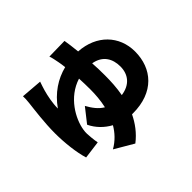

<svg xmlns="http://www.w3.org/2000/svg" viewBox="-197 -1064 1393 1393"><g transform="rotate(-45 500.0 -367.0)"><path d="M637 -240C649 -304 652 -368 652 -428C652 -471 651 -514 648 -555C741 -539 777 -472 777 -394C777 -313 731 -253 637 -240ZM463 -809C470 -792 476 -759 481 -734C484 -716 488 -696 490 -674C394 -650 306 -593 240 -499C240 -556 253 -617 265 -660C270 -677 278 -703 287 -728L124 -741C125 -725 124 -698 121 -675C114 -614 98 -494 98 -388C98 -289 111 -177 134 -103L271 -121C265 -150 260 -206 260 -220C260 -235 260 -243 263 -261C278 -355 355 -498 502 -544C504 -506 505 -467 505 -429C505 -380 501 -322 488 -264C447 -288 418 -327 392 -374L307 -266C335 -207 382 -161 437 -131C409 -83 369 -39 313 -7L458 78C519 31 561 -27 591 -89H601C817 -89 929 -221 929 -396C929 -556 815 -677 637 -688C632 -739 626 -782 621 -812Z"/></g></svg>

Font: Noto Sans T Chinese Black
Style: Bold
Weight: 900
Designer: Ryoko NISHIZUKA (kana & ideographs); Paul D. Hunt (Latin, Greek & Cyrillic); Wenlong ZHANG (bopomofo); Sandoll Communica
Foundry: Adobe Systems Incorporated
Version: Version 1.000;PS 1;hotconv 1.0.78;makeotf.lib2.5.61930